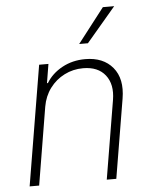

<svg xmlns="http://www.w3.org/2000/svg" viewBox="-55 -825 683 870"><g transform="rotate(-5 287.0 -390.0)"><path d="M146.3 -353.7 87.7 0H44.4L135.3 -545.5H177.6L163.4 -459.2H167.6Q193.2 -501.4 240.1 -527Q286.9 -552.6 345.2 -552.6Q427.2 -552.6 470.3 -500.9Q513.5 -449.2 498.6 -359.7L438.6 0H395.2L454.9 -358Q466.3 -427.6 433.1 -470Q399.9 -512.4 332 -512.4Q286.2 -512.4 247 -492.5Q207.7 -472.7 181.1 -437Q154.5 -401.3 146.3 -353.7ZM324.2 -623.2 445.7 -780.2H497.2L364 -623.2Z"/></g></svg>

Font: Inter Extra Light  BETA
Style: Italic
Weight: 200
Italic angle: 9.39999°
Designer: Rasmus Andersson
Foundry: rsms
Version: Version 3.011;git-f93a4a705